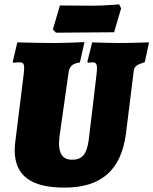

<svg xmlns="http://www.w3.org/2000/svg" viewBox="-20 -843 699 875"><path d="M532 -805 523 -823C523 -823 451 -817 402 -817C345 -817 253 -818 253 -818L221 -709L235 -694C235 -694 307 -695 364 -695L500 -696ZM251 -220 292 -509C296 -541 310 -554 344 -558L365 -651C365 -651 271 -647 233 -647C155 -647 59 -650 59 -650L38 -561L40 -557C40 -557 58 -559 68 -559C84 -559 90 -554 90 -534C90 -526 89 -517 88 -505L50 -199C48 -185 47 -172 47 -159C47 -43 120 12 274 12C442 12 532 -68 554 -234L589 -516C592 -540 598 -546 640 -560L659 -650C659 -650 577 -647 516 -647C481 -647 400 -650 400 -650L378 -561L381 -557C381 -557 393 -559 402 -559C416 -559 422 -552 422 -532C422 -525 421 -516 420 -505C420 -505 392 -265 384 -203C375 -139 354 -115 308 -115C268 -115 248 -141 249 -192C249 -198 250 -211 251 -220Z"/></svg>

Font: Alegreya SC Black
Style: Italic
Weight: 900
Italic angle: -7°
Designer: Juan Pablo del Peral
Foundry: Huerta Tipografica
Version: Version 2.007;PS 002.007;hotconv 1.0.88;makeotf.lib2.5.64775